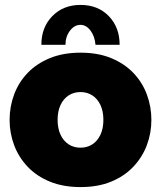

<svg xmlns="http://www.w3.org/2000/svg" viewBox="-20 -750 654 780"><path d="M307 10Q237 10 183 -12Q129 -34 92.5 -72.5Q56 -111 37.5 -160Q19 -209 19 -263Q19 -317 37.5 -366.5Q56 -416 92.5 -454Q129 -492 183 -514Q237 -536 307 -536Q378 -536 431.5 -514Q485 -492 521.5 -454Q558 -416 576.5 -366.5Q595 -317 595 -263Q595 -209 576.5 -160Q558 -111 521.5 -72.5Q485 -34 431.5 -12Q378 10 307 10ZM214 -263Q214 -228 226 -202.5Q238 -177 259 -163.5Q280 -150 307 -150Q334 -150 355 -163.5Q376 -177 388 -202.5Q400 -228 400 -263Q400 -298 388 -323.5Q376 -349 355 -362.5Q334 -376 307 -376Q280 -376 259 -362.5Q238 -349 226 -323.5Q214 -298 214 -263ZM307 -649Q282 -649 264 -625Q246 -601 246 -568H148Q148 -639 192.5 -684.5Q237 -730 307 -730Q378 -730 422 -684.5Q466 -639 466 -568H368Q365 -603 347.5 -626Q330 -649 307 -649Z"/></svg>

Font: Raleway Thin Black
Style: Regular
Weight: 900
Version: Version 4.026